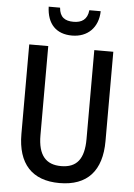

<svg xmlns="http://www.w3.org/2000/svg" viewBox="-61 -970 717 1026"><g transform="rotate(5 297.5 -457.0)"><path d="M437 -924H376C371 -873 340 -855 297 -855C251 -855 223 -873 219 -924H158C161 -831 211 -781 295 -781C379 -781 435 -836 437 -924ZM523 -235V-714H421V-237C421 -130 382 -81 298 -81C217 -81 174 -128 174 -236V-714H72V-234C72 -74 150 10 297 10C447 10 523 -76 523 -235Z"/></g></svg>

Font: Noto Sans Thai Cond Med
Style: Regular
Weight: 500
Width: 3
Designer: Monotype Design Team
Foundry: Monotype Imaging Inc.
Version: Version 2.002